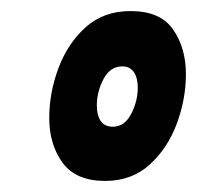

<svg xmlns="http://www.w3.org/2000/svg" viewBox="-20 -735 356 347"><path d="M170 -408Q117 -408 93 -441Q69 -474 69 -522Q69 -567 85.5 -611.5Q102 -656 134.5 -685.5Q167 -715 216 -715Q270 -715 293 -681.5Q316 -648 316 -601Q316 -556 299.5 -511.5Q283 -467 250.5 -437.5Q218 -408 170 -408ZM184 -506Q205 -506 217 -529Q229 -552 229 -577Q229 -594 222 -604.5Q215 -615 201 -615Q179 -615 167 -592Q155 -569 155 -544Q155 -527 162 -516.5Q169 -506 184 -506Z"/></svg>

Font: Georama SemiCondensed
Style: Bold Italic
Weight: 700
Width: 4
Italic angle: -9°
Designer: Jean-Baptiste Levee
Foundry: Production Type
Version: Version 1.000